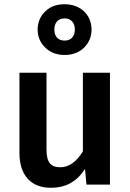

<svg xmlns="http://www.w3.org/2000/svg" viewBox="-20 -873 617 908"><path d="M286 -853C248 -853 217 -842 194 -819C170 -796 158 -767 158 -733C158 -700 170 -671 194 -648C217 -625 248 -613 286 -613C323 -613 354 -625 378 -648C401 -671 413 -700 413 -733C413 -801 362 -853 286 -853ZM286 -786C315 -786 334 -766 334 -733C334 -700 315 -681 286 -681C255 -681 237 -700 237 -733C237 -766 255 -786 286 -786ZM500 -529H372V-157C341 -107 306 -82 265 -82C220 -82 200 -105 200 -165V-529H72V-149C72 -46 125 15 220 15C292 15 343 -14 382 -74L389 0H500Z"/></svg>

Font: Fira Sans Medium
Style: Regular
Weight: 500
Designer: Carrois Corporate & Edenspiekermann AG
Foundry: Carrois Corporate GbR & Edenspiekermann AG
Version: Version 4.203